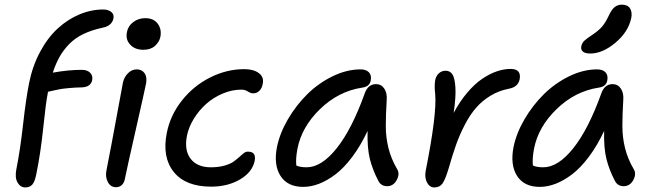

<svg xmlns="http://www.w3.org/2000/svg" viewBox="-20 -801 2832 833"><path d="M89.8 12.2Q68.4 12.2 56.2 -9Q43.9 -30.3 50.8 -65.9Q67.9 -152.3 80.1 -261.2Q92.3 -370.1 106 -439.9Q121.1 -515.1 154.1 -576.4Q187 -637.7 230.5 -677.5Q273.9 -717.3 324.7 -738.5Q375.5 -759.8 428.2 -759.8Q448.2 -759.8 461.9 -749.8Q475.6 -739.7 472.2 -721.2Q465.8 -689.5 426.8 -681.2Q378.4 -670.9 342.3 -653.6Q306.2 -636.2 281 -610.6Q255.9 -585 239 -555.4Q222.2 -525.9 209 -485.8Q276.4 -498 335 -498Q358.9 -498 371.3 -485.1Q383.8 -472.2 379.9 -453.1Q373.5 -423.3 335 -421.9Q305.7 -421.4 279.5 -418.9Q253.4 -416.5 240.2 -414.1Q227.1 -411.6 209.7 -407.7Q192.4 -403.8 188 -402.8Q188 -401.4 187.5 -398.7Q187 -396 187 -395Q179.2 -357.9 167.7 -247.1Q156.2 -136.2 137.2 -43.9Q130.9 -12.2 119.9 0Q108.9 12.2 89.8 12.2ZM602.1 -585Q565.4 -585 544.7 -607.4Q523.9 -629.9 530.8 -662.1Q535.6 -688.5 558.3 -705.3Q581.1 -722.2 609.9 -722.2Q647 -722.2 664.6 -697.8Q682.1 -673.3 675.8 -641.1Q671.4 -619.1 652.6 -602.1Q633.8 -585 602.1 -585ZM482.9 11.2Q460 11.2 448 -11Q436 -33.2 441.9 -62Q464.8 -178.7 484.9 -289.1Q504.9 -399.4 513.2 -441.9Q518.6 -466.8 535.4 -483.4Q552.2 -500 573.2 -500Q595.2 -500 606.9 -483.9Q618.7 -467.8 613.8 -439Q606.4 -402.8 568.4 -235.4Q530.3 -67.9 522 -25.9Q519 -8.3 508.8 1.5Q498.5 11.2 482.9 11.2Z M896 8.8Q785.2 8.8 733.9 -54.9Q682.6 -118.7 703.6 -224.1Q718.8 -301.3 769.3 -365Q819.8 -428.7 891.6 -464.8Q963.4 -501 1040 -501Q1080.1 -501 1103.3 -483.6Q1126.5 -466.3 1119.6 -436Q1116.2 -417.5 1105 -406.7Q1093.8 -396 1078.6 -396Q1067.4 -396 1055.2 -404.1Q1043 -412.1 1027.8 -412.1Q986.3 -412.1 946 -395Q905.8 -377.9 874.5 -350.1Q843.3 -322.3 821 -286.1Q798.8 -250 791 -211.9Q778.8 -148.9 807.1 -112.1Q835.4 -75.2 895 -75.2Q927.7 -75.2 953.1 -82.3Q978.5 -89.4 992.7 -99.4Q1006.8 -109.4 1017.3 -119.1Q1027.8 -128.9 1036.9 -136Q1045.9 -143.1 1054.7 -143.1Q1073.7 -143.1 1081.1 -133.8Q1088.4 -124.5 1085 -103Q1074.2 -53.2 1020.8 -22.2Q967.3 8.8 896 8.8Z M1295.4 9.8Q1227.5 9.8 1197 -37.8Q1166.5 -85.4 1181.6 -163.1Q1193.8 -223.1 1229.2 -283.7Q1264.6 -344.2 1313 -392.1Q1361.3 -439.9 1422.9 -470Q1484.4 -500 1544.4 -500Q1568.4 -500 1580.6 -487.3Q1592.8 -474.6 1588.4 -452.1Q1584 -425.3 1551.8 -420.9Q1448.7 -405.3 1368.9 -328.1Q1289.1 -251 1270.5 -155.8Q1262.2 -111.3 1265.6 -83Q1281.7 -75.2 1310.5 -75.2Q1375 -75.2 1440.9 -158Q1506.8 -240.7 1562.5 -396Q1576.7 -436 1611.3 -436Q1634.3 -436 1647.2 -416.7Q1660.2 -397.5 1657.7 -367.2Q1653.8 -303.2 1653.8 -254.2Q1653.8 -205.1 1665.3 -158.7Q1676.8 -112.3 1702.6 -67.9Q1715.8 -47.4 1701.4 -20.3Q1687 6.8 1659.7 6.8Q1633.3 6.8 1621.6 -16.1Q1596.7 -63.5 1584.7 -111.1Q1572.8 -158.7 1574.7 -232.9Q1544.4 -168.5 1508.1 -120.1Q1471.7 -71.8 1435.1 -44.2Q1398.4 -16.6 1363.5 -3.4Q1328.6 9.8 1295.4 9.8Z M1864.3 12.2Q1843.8 12.2 1832.5 -9.5Q1821.3 -31.2 1827.1 -61Q1875.5 -304.2 1868.2 -392.1Q1863.8 -427.7 1868.2 -454.1Q1872.1 -472.2 1884.3 -483.2Q1896.5 -494.1 1913.6 -494.1Q1932.6 -494.1 1942.9 -478.3Q1953.1 -462.4 1955.8 -421.6Q1958.5 -380.9 1948.2 -311Q1975.1 -361.3 2007.3 -399.2Q2039.6 -437 2072 -459Q2104.5 -481 2135.5 -491.5Q2166.5 -502 2195.3 -502Q2243.2 -502 2234.4 -456.1Q2226.6 -422.9 2187.5 -416Q2144.5 -407.7 2108.9 -386.2Q2073.2 -364.7 2046.9 -335Q2020.5 -305.2 1997.8 -262Q1975.1 -218.8 1959 -173.8Q1942.9 -128.9 1926.3 -69.8Q1911.6 -21 1899.4 -4.4Q1887.2 12.2 1864.3 12.2Z M2541 -568.8Q2519 -568.8 2509 -577.1Q2499 -585.4 2502 -600.1Q2504.9 -614.3 2514.6 -623.8Q2524.4 -633.3 2549.8 -649.9Q2578.6 -669.4 2592.8 -686.3Q2606.9 -703.1 2621.1 -732.9Q2633.8 -760.3 2647 -770.5Q2660.2 -780.8 2677.7 -780.8Q2703.1 -780.8 2713.4 -764.6Q2723.6 -748.5 2718.8 -723.1Q2706.1 -662.6 2650.1 -615.7Q2594.2 -568.8 2541 -568.8ZM2321.8 9.8Q2253.9 9.8 2223.4 -37.8Q2192.9 -85.4 2208 -163.1Q2220.2 -223.1 2255.6 -283.7Q2291 -344.2 2339.4 -392.1Q2387.7 -439.9 2449.2 -470Q2510.7 -500 2570.8 -500Q2594.7 -500 2606.9 -487.3Q2619.1 -474.6 2614.7 -452.1Q2610.4 -425.3 2578.1 -420.9Q2475.1 -405.3 2395.3 -328.1Q2315.4 -251 2296.9 -155.8Q2288.6 -111.3 2292 -83Q2308.1 -75.2 2336.9 -75.2Q2401.4 -75.2 2467.3 -158Q2533.2 -240.7 2588.9 -396Q2603 -436 2637.7 -436Q2660.6 -436 2673.6 -416.7Q2686.5 -397.5 2684.1 -367.2Q2680.2 -303.2 2680.2 -254.2Q2680.2 -205.1 2691.7 -158.7Q2703.1 -112.3 2729 -67.9Q2742.2 -47.4 2727.8 -20.3Q2713.4 6.8 2686 6.8Q2659.7 6.8 2647.9 -16.1Q2623 -63.5 2611.1 -111.1Q2599.1 -158.7 2601.1 -232.9Q2570.8 -168.5 2534.4 -120.1Q2498 -71.8 2461.4 -44.2Q2424.8 -16.6 2389.9 -3.4Q2355 9.8 2321.8 9.8Z"/></svg>

Font: Shantell Sans Normal
Style: Italic
Weight: 400
Italic angle: -11.31°
Designer: Stephen Nixon, Anya Danilova, Shantell Martin
Foundry: Arrow Type
Version: Version 1.006;[559af2be0]